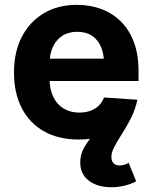

<svg xmlns="http://www.w3.org/2000/svg" viewBox="-20 -573 636 803"><path d="M309.2 10.5Q225.3 10.5 164.4 -23.6Q103.5 -57.7 71 -120.8Q38.5 -183.9 38.5 -270.3Q38.5 -354.6 70.9 -418.1Q103.4 -481.6 162.6 -517.2Q221.8 -552.7 302 -552.7Q356.2 -552.7 403 -535.5Q449.8 -518.3 485 -483.7Q520.1 -449.2 539.7 -397.3Q559.4 -345.3 559.4 -275.6V-234.2H98.6V-327.5H486.1L415.6 -303.1Q415.6 -344.9 402.9 -375.5Q390.2 -406.2 365.2 -423.1Q340.2 -440 303.1 -440Q266 -440 240.2 -423Q214.5 -406 201 -376.5Q187.5 -347.1 187.5 -309V-243Q187.5 -198.8 203 -167.3Q218.5 -135.7 246.5 -118.9Q274.5 -102.1 311.5 -102.1Q336.6 -102.1 357.2 -109.3Q377.7 -116.5 392.6 -130.7Q407.4 -144.8 415 -165.2L554.7 -155.9Q544 -105.5 511.7 -68Q479.3 -30.6 428 -10Q376.7 10.5 309.2 10.5ZM445.4 210Q387.7 210 351.6 182.7Q315.5 155.5 315.5 106.2Q315.5 72.1 332.9 42.5Q350.3 12.9 377.5 -18.8L554.7 -155.9Q545.7 -114.6 527.9 -79.4Q510.2 -44.2 491.2 -14.8Q472.3 14.6 459.1 39.1Q445.9 63.5 445.9 83.3Q445.9 99.9 454.6 109.4Q463.3 118.9 480.8 118.9Q491.6 118.9 500.5 115.9Q509.5 112.8 517.9 107.9L549.6 185.3Q531.2 195.6 503.3 202.8Q475.5 210 445.4 210Z"/></svg>

Font: Inter
Style: Regular
Weight: 400
Designer: Rasmus Andersson
Foundry: rsms
Version: Version 4.000;git-8c9346024